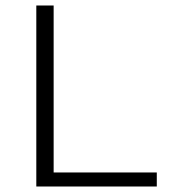

<svg xmlns="http://www.w3.org/2000/svg" viewBox="-20 -678 614 698"><path d="M550 -51V0H112V-658H175V-51Z"/></svg>

Font: Ysabeau SC Semilight
Style: Regular
Weight: 300
Designer: Christian Thalmann (Catharsis Fonts)
Version: Version 0.003